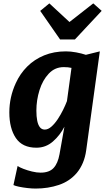

<svg xmlns="http://www.w3.org/2000/svg" viewBox="-20 -869 646 1140"><path d="M191.5 250.6Q169.3 250.6 142.5 247.5Q115.7 244.4 92.9 239.7Q70.2 234.9 59.8 229.8L84.5 116.6Q95.7 124.5 119.2 133.6Q142.8 142.8 170.3 149.4Q197.8 156.1 220.9 156.1Q272.6 156.1 298.1 128.5Q323.6 101 333.3 47L362.5 -116.7Q336 -65.3 294 -28.7Q252 8 196 8Q112.8 8 74.1 -49.5Q35.4 -106.9 35.4 -201.5Q35.4 -292.6 74 -376Q99.2 -431.5 141.7 -474Q184.1 -516.4 242.1 -540.2Q300.2 -564 371.4 -564Q399.7 -564 432.3 -558Q464.9 -551.9 489.8 -543.5L572.7 -564L492 21.9Q486.3 64.1 471.9 98Q457.5 131.9 435.9 157.8Q393.2 207.7 329.4 229.1Q265.6 250.6 191.5 250.6ZM245.8 -99.6Q265.4 -99.6 284.9 -116.8Q304.5 -133.9 322.3 -160.6Q340.1 -187.3 354.3 -216.1Q368.6 -244.9 377.5 -268.7L404.5 -465.9Q394.6 -468.3 383.1 -469.4Q371.7 -470.5 358.6 -470.5Q306.4 -470.5 270.1 -432.4Q233.4 -393.9 214.7 -334.2Q196 -274.6 196 -212.1Q196 -177 201.1 -151.8Q206.3 -126.6 217.2 -113.1Q228.1 -99.6 245.8 -99.6ZM424.5 -634.5H336.9L218.8 -804.3L273 -848.9L392.5 -738.3L533.8 -848.9L583.7 -804.6Z"/></svg>

Font: Merriweather Sans Variable Regular
Style: Italic
Weight: 300
Italic angle: -8°
Designer: Eben Sorkin
Foundry: Eben Sorkin
Version: Version 2.001